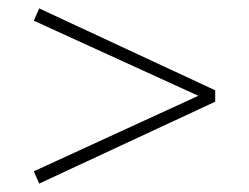

<svg xmlns="http://www.w3.org/2000/svg" viewBox="-20 -458 590 455"><path d="M73 -438 490 -244V-217L73 -23L60 -52L450 -231L60 -409Z"/></svg>

Font: EauTest Light
Style: Regular
Weight: 300
Designer: Christian Thalmann (Catharsis Fonts)
Version: Version 0.001;PS 000.001;hotconv 1.0.88;makeotf.lib2.5.64775